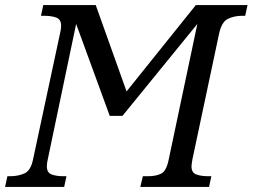

<svg xmlns="http://www.w3.org/2000/svg" viewBox="-39 -734 992 754"><path d="M-19 0 -10 -42H2Q32 -42 57 -53Q82 -64 91 -109L197 -604Q201 -620 201 -633Q201 -658 182 -665Q163 -672 134 -672H122L131 -714H337L458 -375L730 -714H933L924 -672H912Q881 -672 856 -660Q831 -648 821 -600L717 -110Q716 -104 714.5 -95Q713 -86 713 -81Q713 -56 731.5 -49Q750 -42 779 -42H791L782 0H512L522 -42H543Q573 -42 593.5 -52Q614 -62 623 -105L736 -640L442 -279H392L260 -640L149 -110Q145 -94 145 -81Q145 -56 163.5 -49Q182 -42 210 -42H222L213 0Z"/></svg>

Font: Noto Serif SemiCondensed
Style: Italic
Weight: 400
Width: 4
Italic angle: -12°
Designer: Monotype Design Team
Foundry: Monotype Imaging Inc.
Version: Version 2.013